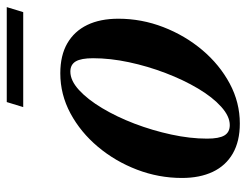

<svg xmlns="http://www.w3.org/2000/svg" viewBox="-99 -601 712 554"><g transform="rotate(-90 257.0 -324.0)"><path d="M322.5 -506Q374 -506 409 -485.8Q444 -465.5 462 -428.2Q480 -391 480 -338.5Q480 -271.5 455.8 -208.8Q431.5 -146 389.5 -96.2Q347.5 -46.5 293 -17.2Q238.5 12 177.5 12Q126.5 12 91.2 -8.2Q56 -28.5 38.2 -66Q20.5 -103.5 20.5 -155Q20.5 -222 44.5 -284.8Q68.5 -347.5 110.5 -397.5Q152.5 -447.5 207 -476.8Q261.5 -506 322.5 -506ZM173 -17Q198.5 -17 226 -41.8Q253.5 -66.5 278.5 -108.5Q303.5 -150.5 323.2 -202.2Q343 -254 354.5 -308Q366 -362 366 -411.5Q366 -446 356.8 -461.5Q347.5 -477 327.5 -477Q301.5 -477 274.2 -452Q247 -427 222 -385.2Q197 -343.5 177.2 -291.8Q157.5 -240 145.8 -185.8Q134 -131.5 134 -82.5Q134 -48 143.2 -32.5Q152.5 -17 173 -17ZM225 -613 239.5 -660.5H513.5L499 -613Z"/></g></svg>

Font: Newsreader 60pt SemiBold
Style: Italic
Weight: 600
Italic angle: -17°
Designer: Hugues Gentile
Foundry: Production Type
Version: Version 1.003